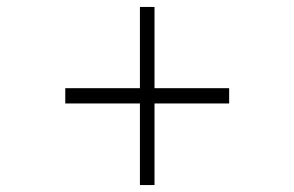

<svg xmlns="http://www.w3.org/2000/svg" viewBox="-20 -562 847 553"><path d="M383 -264H168V-308H383V-542H425V-308H640V-264H425V-29H383Z"/></svg>

Font: Oakes Grotesk Light
Style: Regular
Weight: 300
Designer: Samuel Oakes
Foundry: Samuel Oakes
Version: Version 1.000;PS 001.000;hotconv 1.0.88;makeotf.lib2.5.64775